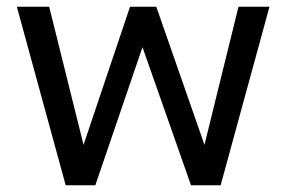

<svg xmlns="http://www.w3.org/2000/svg" viewBox="-20 -550 850 570"><path d="M175 0 30 -530H126L228 -120L366 -530H444L587 -120L688 -530H780L635 0H547L403 -410L263 0Z"/></svg>

Font: Golos Text VF
Style: Regular
Weight: 400
Designer: A.Korolkova, Vitaly Kuzmin
Foundry: ParaType Ltd
Version: Version 2.003